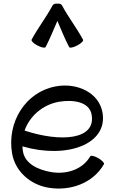

<svg xmlns="http://www.w3.org/2000/svg" viewBox="-20 -1047 653 1094"><path d="M240 -779C265 -827 285 -878 307 -928C329 -878 348 -827 374 -779C377 -772 398 -776 420 -788C442 -799 457 -814 453 -821C417 -888 370 -948 334 -1015C330 -1024 319 -1028 307 -1026C295 -1028 284 -1024 279 -1015C243 -948 196 -888 160 -821C157 -814 171 -799 193 -788C215 -776 236 -772 240 -779ZM572 -111C576 -118 562 -133 540 -146C519 -158 498 -163 494 -156C450 -80 357 -51 269 -67C196 -80 123 -114 111 -183C109 -193 108 -203 108 -213C359 -140 596 -224 564 -406C544 -519 420 -577 299 -555C125 -524 18 -350 49 -172C67 -71 151 4 253 22C379 44 509 -2 572 -111ZM315 -467C398 -481 489 -467 502 -394C528 -250 326 -235 120 -303C149 -385 222 -450 315 -467Z"/></svg>

Font: Nupuram
Style: Regular
Weight: 400
Designer: Santhosh Thottingal (santhosh.thottingal@gmail.com)
Foundry: SMC
Version: Version 1.000